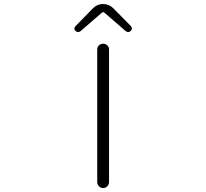

<svg xmlns="http://www.w3.org/2000/svg" viewBox="-20 -949 1040 969"><path d="M470.7 -30.3V-699.2Q470.7 -711.9 479.5 -720.2Q488.3 -728.5 500.5 -728.5Q512.7 -728.5 521.5 -720.2Q530.3 -711.9 530.3 -699.2V-30.3Q530.3 -17.6 521.5 -8.8Q512.7 0 500.5 0Q488.3 0 479.5 -8.8Q470.7 -17.6 470.7 -30.3ZM361.3 -793Q355.5 -797.9 355.5 -804.7Q355.5 -811.5 360.4 -816.4L450.2 -908.2Q470.7 -928.7 500 -928.7Q529.3 -928.7 550.8 -908.2L641.6 -816.4Q645.5 -811.5 645.5 -804.7Q645.5 -797.9 639.6 -793Q633.8 -787.1 627 -787.1Q620.1 -787.1 613.3 -793L504.9 -886.7Q502.9 -887.7 500.5 -887.7Q498 -887.7 496.1 -886.7L386.7 -792Q379.9 -787.1 374 -787.1Q367.2 -787.1 361.3 -793Z"/></svg>

Font: Gen Jyuu Gothic L Monospace Light
Style: Regular
Weight: 300
Designer: [Source Han Sans]
Ryoko NISHIZUKA  (kana & ideographs); Paul D. Hunt (Latin, Greek & Cyrillic); Wenlong ZHANG  (bopomofo
Version: Version 1.002.20150607